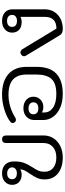

<svg xmlns="http://www.w3.org/2000/svg" viewBox="602 -1226 634 1878"><g transform="rotate(-90 919.0 -287.0)"><path d="M103 -168Q103 -210 117.5 -241Q132 -272 159 -312Q181 -344 191 -364Q201 -384 201 -407Q194 -400 179 -396Q164 -392 149 -392Q107 -392 78.5 -417Q50 -442 50 -485Q50 -529 81 -556.5Q112 -584 162 -584Q218 -584 248.5 -553Q279 -522 279 -467Q279 -406 264.5 -368Q250 -330 222 -287Q199 -252 188.5 -227.5Q178 -203 178 -168Q178 -114 216 -83.5Q254 -53 317 -53Q384 -53 421.5 -87.5Q459 -122 459 -177V-544Q459 -563 468.5 -573.5Q478 -584 496 -584Q514 -584 523.5 -573.5Q533 -563 533 -544V-177Q533 -123 505 -80Q477 -37 427.5 -13.5Q378 10 317 10Q221 10 162 -37Q103 -84 103 -168ZM221 -486Q221 -507 204.5 -520.5Q188 -534 163 -534Q134 -534 119.5 -520.5Q105 -507 105 -486Q105 -464 120 -451.5Q135 -439 163 -439Q189 -439 205 -452Q221 -465 221 -486Z M684 -180V-268Q684 -315 716 -345Q748 -375 799 -375Q850 -375 881 -347.5Q912 -320 912 -277Q912 -235 883 -207.5Q854 -180 810 -180Q796 -180 781.5 -184Q767 -188 758 -195V-169Q758 -118 805 -85.5Q852 -53 939 -53Q1044 -53 1086.5 -101.5Q1129 -150 1129 -246V-343Q1129 -432 1080.5 -476.5Q1032 -521 932 -521Q871 -521 814 -503.5Q757 -486 710 -456Q697 -448 686 -448Q672 -448 662 -460Q655 -468 655 -479Q655 -495 668 -504Q712 -538 785.5 -561Q859 -584 932 -584Q1063 -584 1133.5 -521.5Q1204 -459 1204 -343V-244Q1204 10 939 10Q860 10 802 -16.5Q744 -43 714 -86.5Q684 -130 684 -180ZM857 -277Q857 -299 841.5 -312Q826 -325 798 -325Q770 -325 755 -312Q740 -299 740 -277Q740 -254 755 -241.5Q770 -229 798 -229Q826 -229 841.5 -241.5Q857 -254 857 -277Z M1514 -18 1313 -351Q1308 -359 1308 -369Q1308 -387 1328 -399Q1338 -404 1345 -404Q1365 -404 1378 -383L1578 -52Q1693 -52 1693 -166V-404Q1685 -399 1671 -395.5Q1657 -392 1643 -392Q1594 -392 1566.5 -417Q1539 -442 1539 -486Q1539 -529 1571 -556.5Q1603 -584 1652 -584Q1705 -584 1736 -556.5Q1767 -529 1767 -483V-169Q1767 -89 1713.5 -39.5Q1660 10 1573 10Q1531 10 1514 -18ZM1712 -486Q1712 -509 1696.5 -522Q1681 -535 1653 -535Q1626 -535 1610.5 -522Q1595 -509 1595 -486Q1595 -463 1610 -450.5Q1625 -438 1653 -438Q1681 -438 1696.5 -450.5Q1712 -463 1712 -486Z"/></g></svg>

Font: Kodchasan
Style: Regular
Weight: 400
Version: Version 1.000; ttfautohint (v1.6)